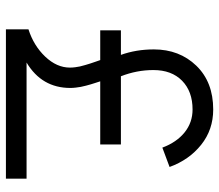

<svg xmlns="http://www.w3.org/2000/svg" viewBox="-66 -675 741 649"><g transform="rotate(90 304.5 -350.5)"><path d="M191.4 -69.8H584V0H79.1V-76.2Q134.3 -93.8 171.4 -132.8Q208.5 -171.9 208.5 -216.3Q208.5 -224.6 207.3 -234.1Q206.1 -243.7 204.6 -250.2Q203.1 -256.8 199.7 -268.6Q196.3 -280.3 194.8 -284.7Q193.4 -289.1 188.7 -302.7Q184.1 -316.4 183.1 -318.8H82.5V-388.7H165.5Q147 -440.4 147 -500Q147 -586.4 202.1 -643.6Q257.3 -700.7 350.1 -700.7Q418.5 -700.7 469.5 -659.9Q520.5 -619.1 544.4 -553.2L479 -528.8Q460.9 -577.1 427.5 -604Q394 -630.9 350.1 -630.9Q289.1 -630.9 252.9 -595.5Q216.8 -560.1 216.8 -498.5Q216.8 -442.4 237.8 -388.7H468.3V-318.8H254.9Q255.9 -315.9 259.8 -303.7Q263.7 -291.5 265.1 -286.9Q266.6 -282.2 269.5 -271Q272.5 -259.8 273.7 -252.9Q274.9 -246.1 276.1 -236.3Q277.3 -226.6 277.3 -217.8Q277.3 -121.1 191.4 -69.8Z"/></g></svg>

Font: HK Grotesk Medium Legacy
Style: Regular
Weight: 500
Designer: Alfredo Marco Pradil
Foundry: Hanken Design Co.
Version: Version 2.022;PS 002.022;hotconv 1.0.88;makeotf.lib2.5.64775